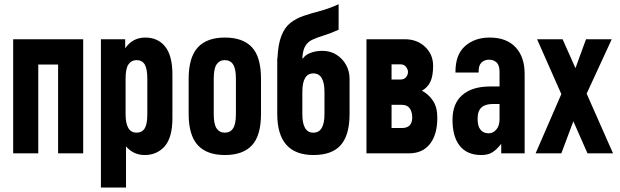

<svg xmlns="http://www.w3.org/2000/svg" viewBox="-20 -710 2869 889"><path d="M41 -528.3H365.2V0H249V-411.1H157.2V0H41Z M447.3 -528.3H559.6V-486.3Q593.8 -536.1 652.3 -536.1Q710.9 -536.1 744.1 -495.1Q778.3 -453.1 778.3 -365.2V-163.1Q778.3 -74.2 743.2 -33.2Q707 7.8 650.4 7.8Q597.7 7.8 563.5 -32.2V158.2H447.3ZM662.1 -181.6V-345.7Q662.1 -390.6 650.4 -411.1Q637.7 -431.6 612.8 -431.6Q587.9 -431.6 574.2 -411.1Q561.5 -391.6 561.5 -345.7V-181.6Q561.5 -95.7 612.3 -95.7Q637.7 -95.7 650.4 -116.2Q662.1 -135.7 662.1 -181.6Z M853.5 -182.6V-344.7Q853.5 -445.3 896.5 -491.2Q938.5 -536.1 1021.5 -536.1Q1104.5 -536.1 1146.5 -491.2Q1188.5 -446.3 1188.5 -344.7V-182.6Q1188.5 -82 1146.5 -37.1Q1104.5 7.8 1021.5 7.8Q938.5 7.8 896.5 -37.1Q853.5 -83 853.5 -182.6ZM1072.3 -181.6V-345.7Q1072.3 -391.6 1059.6 -411.1Q1046.9 -431.6 1020.5 -431.6Q996.1 -431.6 982.4 -411.1Q969.7 -391.6 969.7 -345.7V-181.6Q969.7 -135.7 982.4 -116.2Q996.1 -95.7 1020.5 -95.7Q1046.9 -95.7 1059.6 -116.2Q1072.3 -135.7 1072.3 -181.6Z M1431.6 7.8Q1263.7 7.8 1263.7 -182.6V-439.5H1264.6Q1267.6 -505.9 1283.2 -544.9Q1298.8 -584 1325.2 -604.5Q1351.6 -625 1386.2 -636.7Q1420.9 -648.4 1461.9 -659.2Q1502.9 -669.9 1547.9 -690.4V-572.3Q1508.8 -554.7 1478 -545.4Q1447.3 -536.1 1425.8 -525.9Q1404.3 -515.6 1393.1 -496.1Q1381.8 -476.6 1379.9 -439.5H1382.8Q1393.6 -456.1 1418 -465.3Q1442.4 -474.6 1472.7 -474.6Q1509.8 -474.6 1538.1 -456.5Q1566.4 -438.5 1582.5 -409.2Q1598.6 -379.9 1598.6 -344.7V-182.6Q1598.6 -85 1558.1 -38.6Q1517.6 7.8 1431.6 7.8ZM1430.7 -95.7Q1482.4 -95.7 1482.4 -181.6V-284.2Q1482.4 -370.1 1430.7 -370.1Q1379.9 -370.1 1379.9 -284.2V-181.6Q1379.9 -95.7 1430.7 -95.7Z M1676.8 0V-528.3H1854.5Q1911.1 -528.3 1948.2 -493.2Q1985.4 -458 1985.4 -405.3Q1985.4 -358.4 1972.7 -331.5Q1960 -304.7 1933.6 -290Q1963.9 -274.4 1984.4 -244.1Q2004.9 -213.9 2004.9 -165Q2004.9 -86.9 1970.7 -43.5Q1936.5 0 1874 0ZM1840.8 -224.6H1793V-117.2H1840.8Q1888.7 -117.2 1888.7 -166Q1888.7 -191.4 1877.4 -208Q1866.2 -224.6 1840.8 -224.6ZM1834 -412.1H1793V-341.8H1834Q1851.6 -341.8 1860.4 -353Q1869.1 -364.3 1869.1 -377Q1869.1 -387.7 1860.4 -399.9Q1851.6 -412.1 1834 -412.1Z M2409.2 -368.2V0H2300.8V-43.9Q2279.3 -16.6 2259.8 -4.9Q2241.2 7.8 2208 7.8Q2142.6 7.8 2108.4 -35.2Q2075.2 -77.1 2075.2 -155.3Q2075.2 -230.5 2120.1 -269.5Q2166 -309.6 2249 -309.6H2293V-377Q2293 -406.2 2280.3 -419.9Q2266.6 -433.6 2244.1 -433.6Q2222.7 -433.6 2209 -419.9Q2196.3 -407.2 2196.3 -381.8V-374H2088.9V-377.9Q2088.9 -457 2132.8 -496.1Q2177.7 -536.1 2247.1 -536.1Q2325.2 -536.1 2367.2 -491.2Q2409.2 -446.3 2409.2 -368.2ZM2293 -158.2V-228.5H2262.7Q2226.6 -228.5 2210 -212.9Q2191.4 -197.3 2191.4 -160.2Q2191.4 -126 2204.1 -110.4Q2217.8 -92.8 2242.2 -92.8Q2263.7 -92.8 2278.3 -110.4Q2293 -127.9 2293 -158.2Z M2700.2 0 2634.8 -148.4 2579.1 0H2460L2579.1 -274.4L2466.8 -528.3H2585L2644.5 -394.5L2693.4 -528.3H2812.5L2696.3 -276.4L2818.4 0Z"/></svg>

Font: Dinish Condensed
Style: Bold
Weight: 700
Width: 3
Designer: Bert Driehuis
Foundry: Playbeing
Version: Version 3.006; git-39231f3c-release